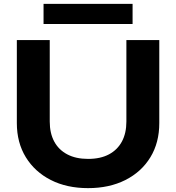

<svg xmlns="http://www.w3.org/2000/svg" viewBox="-20 -957 910 992"><path d="M237 -329Q237 -269 260 -226Q283 -183 327.5 -159.5Q372 -136 435 -136Q499 -136 543 -159.5Q587 -183 610 -226Q633 -269 633 -329V-750H803V-321Q803 -220 757 -144.5Q711 -69 628 -27Q545 15 435 15Q325 15 242.5 -27Q160 -69 113.5 -144.5Q67 -220 67 -321V-750H237ZM205 -833V-937H665V-833Z"/></svg>

Font: Unbounded Medium
Style: Regular
Weight: 500
Designer: Luke Prowse, Jean-Baptiste Morizot, Fátima Lázaro, Florian Runge
Foundry: NaN
Version: Version 1.700